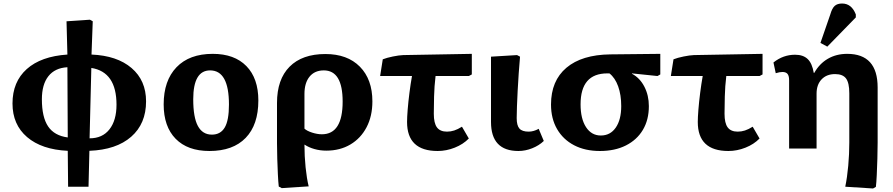

<svg xmlns="http://www.w3.org/2000/svg" viewBox="-20 -844 5074 1091"><path d="M367 217 365 13Q217 6 134 -65Q51 -136 51 -256Q51 -379 132 -451.5Q213 -524 363 -534L358 -723L491 -732L507 -723L500 -534Q645 -528 727.5 -457.5Q810 -387 810 -268Q810 -141 725.5 -67Q641 7 488 13L483 217ZM365 -63 363 -462Q292 -458 255 -411Q218 -364 218 -280Q218 -178 253.5 -125.5Q289 -73 365 -63ZM489 -58Q562 -58 602 -109Q642 -160 642 -249Q642 -435 499 -458Z M1170 14Q1046 14 978 -55.5Q910 -125 910 -251Q910 -386 983 -462Q1056 -538 1189 -538Q1312 -538 1380 -468.5Q1448 -399 1448 -273Q1448 -135 1376 -60.5Q1304 14 1170 14ZM1184 -79Q1233 -79 1257 -119.5Q1281 -160 1281 -250Q1281 -444 1174 -444Q1078 -444 1078 -280Q1078 -177 1104.5 -128Q1131 -79 1184 -79Z M1581 225 1564 216Q1561 189 1559 147Q1557 105 1555.5 58.5Q1554 12 1554 -30V-259Q1554 -393 1625.5 -465Q1697 -537 1829 -537Q1954 -537 2025 -465Q2096 -393 2096 -268Q2096 -184 2063 -121Q2030 -58 1971 -23Q1912 12 1834 12Q1799 12 1767 3Q1735 -6 1711 -22H1710Q1710 44 1716.5 107Q1723 170 1734 215ZM1809 -81Q1927 -81 1927 -267Q1927 -444 1820 -444Q1768 -444 1739 -408.5Q1710 -373 1710 -310V-113Q1724 -100 1753.5 -90.5Q1783 -81 1809 -81Z M2467 14Q2293 14 2293 -151Q2293 -177 2296.5 -221Q2300 -265 2306.5 -316Q2313 -367 2321 -412H2140L2155 -507Q2178 -516 2212.5 -523Q2247 -530 2271 -531L2661 -538V-421L2644 -412H2455Q2448 -355 2446.5 -295Q2445 -235 2445 -198Q2445 -144 2463 -120Q2481 -96 2520 -96Q2541 -96 2561 -102.5Q2581 -109 2605 -124L2644 -57Q2612 -24 2564 -5Q2516 14 2467 14Z M2926 14Q2770 14 2770 -151Q2770 -190 2770 -244.5Q2770 -299 2770 -355Q2770 -411 2770 -456Q2770 -501 2770 -522L2918 -531L2935 -522Q2931 -477 2927.5 -427Q2924 -377 2921.5 -328.5Q2919 -280 2917.5 -239.5Q2916 -199 2916 -173Q2916 -131 2931.5 -113.5Q2947 -96 2984 -96Q3012 -96 3041 -112L3070 -43Q3043 -17 3004 -1.5Q2965 14 2926 14Z M3389 14Q3305 14 3242.5 -18.5Q3180 -51 3145.5 -110.5Q3111 -170 3111 -250Q3111 -385 3198.5 -459Q3286 -533 3448 -535L3732 -538V-421L3716 -412L3571 -427V-425Q3616 -401 3641.5 -351.5Q3667 -302 3667 -241Q3667 -163 3633 -106Q3599 -49 3536.5 -17.5Q3474 14 3389 14ZM3394 -74Q3448 -74 3479 -119Q3510 -164 3510 -241Q3510 -305 3492.5 -353.5Q3475 -402 3443 -427H3431Q3279 -427 3279 -251Q3279 -169 3310 -121.5Q3341 -74 3394 -74Z M4119 14Q3945 14 3945 -151Q3945 -177 3948.5 -221Q3952 -265 3958.5 -316Q3965 -367 3973 -412H3792L3807 -507Q3830 -516 3864.5 -523Q3899 -530 3923 -531L4313 -538V-421L4296 -412H4107Q4100 -355 4098.5 -295Q4097 -235 4097 -198Q4097 -144 4115 -120Q4133 -96 4172 -96Q4193 -96 4213 -102.5Q4233 -109 4257 -124L4296 -57Q4264 -24 4216 -5Q4168 14 4119 14Z M4941 227 4783 217Q4794 164 4800 97.5Q4806 31 4806 -34V-314Q4806 -373 4787.5 -398Q4769 -423 4725 -423Q4677 -423 4648.5 -393Q4620 -363 4620 -312V0H4464V-388Q4464 -413 4455 -424Q4446 -435 4426 -435Q4410 -435 4388 -428L4375 -489Q4430 -533 4498 -533Q4544 -533 4569.5 -508.5Q4595 -484 4604 -430H4607Q4636 -482 4684 -510Q4732 -538 4794 -538Q4967 -538 4967 -347V-34Q4967 8 4965.5 57.5Q4964 107 4962 150.5Q4960 194 4957 218ZM4681 -579 4642 -600 4698 -762Q4708 -797 4723 -810.5Q4738 -824 4765 -824Q4819 -824 4843 -762V-745Z"/></svg>

Font: Literata 7pt
Style: Bold
Weight: 700
Designer: Latin by Veronika Burian and Jose Scaglione. Greek by Irene Vlachou. Cyrillic by Vera Evstafieva.
Foundry: TypeTogether
Version: Version 3.002